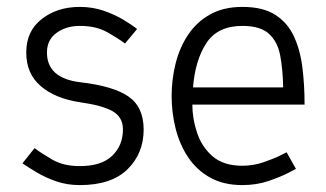

<svg xmlns="http://www.w3.org/2000/svg" viewBox="-20 -528 944 556"><path d="M45 -55 80 -99Q100 -84 132 -65.5Q164 -47 211 -47Q274 -47 305 -77Q336 -107 336 -153Q336 -189 306 -206Q276 -223 211 -232Q139 -243 97.5 -279Q56 -315 56 -376Q56 -438 101 -473Q146 -508 211 -508Q248 -508 280 -497Q312 -486 337 -471Q362 -456 377 -444L342 -402Q322 -417 290 -435Q258 -453 211 -453Q172 -453 144 -433Q116 -413 116 -376Q116 -302 211 -290Q308 -279 352 -248.5Q396 -218 396 -153Q396 -84 349.5 -38Q303 8 211 8Q174 8 142.5 -3Q111 -14 86 -29Q61 -44 45 -55Z M682 8Q627 8 588 -14Q549 -36 524.5 -73Q500 -110 488.5 -156Q477 -202 477 -250Q477 -298 488.5 -344Q500 -390 524.5 -427Q549 -464 588 -486Q627 -508 682 -508Q741 -508 776.5 -485.5Q812 -463 830.5 -424Q849 -385 855.5 -334Q862 -283 862 -225H537Q537 -185 550.5 -144Q564 -103 595.5 -75.5Q627 -48 682 -48Q713 -48 742.5 -58Q772 -68 791 -77.5Q810 -87 810 -87L837 -39Q837 -39 815 -27.5Q793 -16 758 -4Q723 8 682 8ZM682 -453Q610 -453 577.5 -403Q545 -353 539 -275H800Q799 -327 791.5 -367Q784 -407 759 -430Q734 -453 682 -453Z"/></svg>

Font: Epunda Sans Light
Style: Regular
Weight: 300
Designer: Simon Atzbach
Foundry: typofactur
Version: Version 2.204; ttfautohint (v1.8.4.7-5d5b)